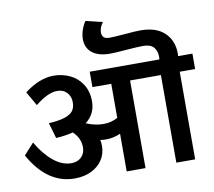

<svg xmlns="http://www.w3.org/2000/svg" viewBox="-100 -1099 1355 1215"><g transform="rotate(-10 578.0 -491.5)"><path d="M1156 -563H1057V0H936V-563H738V0H617V-242Q571 -222 524 -222Q505 -222 487 -225Q491 -209 491 -186Q491 -137 466 -98Q441 -59 394.5 -36Q348 -13 286 -13Q111 -13 0 -211L65 -283Q109 -206 165.5 -159Q222 -112 282 -112Q322 -112 346.5 -136Q371 -160 371 -199Q371 -257 324 -302Q271 -289 214 -286L185 -386Q253 -390 290.5 -403Q328 -416 342.5 -437Q357 -458 357 -491Q357 -528 334 -553Q311 -578 271 -578Q212 -578 130 -512L78 -603Q175 -677 266 -677Q322 -677 370.5 -654Q419 -631 448.5 -585Q478 -539 478 -475Q478 -394 414 -345Q472 -321 524 -321Q576 -321 617 -344V-563H496V-662H944Q945 -668 945 -680Q945 -716 925 -740Q905 -764 857 -764Q821 -764 747 -758Q675 -752 643 -752Q570 -752 529.5 -783.5Q489 -815 489 -873Q489 -900 499 -930Q509 -960 525 -983L633 -957Q609 -925 609 -894Q609 -873 620.5 -862.5Q632 -852 657 -852Q690 -852 758 -858Q826 -864 857 -864Q958 -864 1011.5 -813Q1065 -762 1065 -679Q1065 -668 1064 -662H1156Z"/></g></svg>

Font: MartelSansBold
Style: Bold
Weight: 700
Designer: Dan Reynolds and Mathieu Réguer
Foundry: Dan Reynolds and Mathieu Réguer
Version: Version 1.002; ttfautohint (v1.1) -l 5 -r 5 -G 72 -x 0 -D la